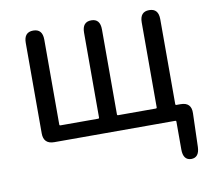

<svg xmlns="http://www.w3.org/2000/svg" viewBox="-81 -634 1006 918"><g transform="rotate(-10 422.5 -175.0)"><path d="M775 193Q736 192 736 140V5Q736 0 731 0H144Q92 0 92 -52V-491Q92 -543 137 -543Q182 -543 182 -491V-79Q182 -74 187 -74H370Q375 -74 375 -79V-491Q375 -543 419 -543Q462 -543 462 -491V-79Q462 -74 467 -74H650Q655 -74 655 -79V-491Q655 -543 700 -543Q745 -543 745 -491V-79Q745 -74 750 -74H770Q823 -74 821 -21L816 142Q814 193 775 193Z"/></g></svg>

Font: Resource Han Rounded JP
Style: Regular
Weight: 400
Designer: Cyano Hao (round all glyphs); Ryoko NISHIZUKA 西塚涼子 (kana, bopomofo & ideographs); Paul D. Hunt (Latin, Greek & Cyrillic)
Foundry: Cyano Hao
Version: 0.990